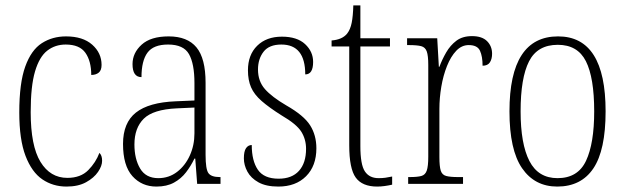

<svg xmlns="http://www.w3.org/2000/svg" viewBox="-20 -677 2301 707"><path d="M225 10Q175 10 136 -16.5Q97 -43 74 -103Q51 -163 51 -263Q51 -371 73 -432Q95 -493 134 -518Q173 -543 223 -543Q285 -543 319.5 -512.5Q354 -482 354 -438Q354 -418 343.5 -409.5Q333 -401 316 -401Q316 -452 294.5 -482.5Q273 -513 222 -513Q183 -513 154 -490.5Q125 -468 109 -414Q93 -360 93 -264Q93 -140 129 -81Q165 -22 228 -22Q277 -22 305 -50.5Q333 -79 346 -114Q356 -105 356 -85Q356 -66 341 -44Q326 -22 297 -6Q268 10 225 10Z M556 10Q502 10 467.5 -28.5Q433 -67 433 -147Q433 -225 480.5 -262.5Q528 -300 627 -304L696 -307V-371Q696 -442 676 -477.5Q656 -513 599 -513Q545 -513 523 -483Q501 -453 501 -393Q468 -393 468 -441Q468 -482 501.5 -512.5Q535 -543 601 -543Q670 -543 703.5 -502.5Q737 -462 737 -372V-107Q737 -54 747.5 -39.5Q758 -25 789 -25H792V0H706L699 -93H696Q683 -66 665 -42.5Q647 -19 620.5 -4.5Q594 10 556 10ZM563 -21Q602 -21 632 -44Q662 -67 679 -104.5Q696 -142 696 -186V-281L631 -278Q544 -274 509.5 -240Q475 -206 475 -145Q475 -92 496 -56.5Q517 -21 563 -21Z M1005 10Q960 10 932 -5.5Q904 -21 891 -45Q878 -69 878 -94Q878 -120 886 -131.5Q894 -143 907 -143Q907 -85 929.5 -52Q952 -19 1006 -19Q1055 -19 1081 -48Q1107 -77 1107 -129Q1107 -164 1089.5 -192Q1072 -220 1017 -252Q971 -281 943.5 -305Q916 -329 904.5 -355.5Q893 -382 893 -418Q893 -475 927 -508.5Q961 -542 1018 -542Q1074 -542 1103.5 -514.5Q1133 -487 1133 -449Q1133 -403 1104 -403Q1104 -513 1016 -513Q971 -513 950.5 -486.5Q930 -460 930 -421Q930 -378 955.5 -349Q981 -320 1034 -289Q1099 -252 1122 -215.5Q1145 -179 1145 -131Q1145 -66 1107 -28Q1069 10 1005 10Z M1369 10Q1314 10 1290 -23Q1266 -56 1266 -142V-506H1201V-528Q1240 -531 1258 -553Q1270 -568 1275 -593Q1280 -618 1281 -657H1307V-536H1416V-506H1307V-139Q1307 -71 1323.5 -46Q1340 -21 1374 -21Q1388 -21 1399 -22.5Q1410 -24 1424 -27V3Q1411 6 1396.5 8Q1382 10 1369 10Z M1483 0V-25H1489Q1517 -25 1531.5 -29Q1546 -33 1551.5 -49Q1557 -65 1557 -100V-438Q1557 -472 1551.5 -487.5Q1546 -503 1531 -507Q1516 -511 1485 -511H1479V-536H1590L1596 -431H1598Q1608 -458 1623 -484Q1638 -510 1660.5 -527Q1683 -544 1718 -544Q1755 -544 1773.5 -525.5Q1792 -507 1792 -479Q1792 -460 1784 -447.5Q1776 -435 1757 -435Q1757 -469 1747.5 -490Q1738 -511 1706 -511Q1680 -511 1660 -490Q1640 -469 1626 -434Q1612 -399 1605 -357.5Q1598 -316 1598 -276V-99Q1598 -64 1603 -48.5Q1608 -33 1623 -29Q1638 -25 1666 -25H1685V0Z M2032 10Q1949 10 1902.5 -57.5Q1856 -125 1856 -267Q1856 -543 2035 -543Q2210 -543 2210 -267Q2210 -124 2165 -57Q2120 10 2032 10ZM2033 -21Q2108 -21 2138 -85Q2168 -149 2168 -267Q2168 -391 2137.5 -451.5Q2107 -512 2034 -512Q1959 -512 1928 -451Q1897 -390 1897 -267Q1897 -147 1929.5 -84Q1962 -21 2033 -21Z"/></svg>

Font: Noto Serif Tamil Condensed ExtraLight
Style: Regular
Weight: 200
Width: 3
Designer: Indian Type Foundry, Tom Grace, and the Monotype Design Team
Foundry: Monotype Imaging Inc.
Version: Version 2.004; ttfautohint (v1.8.4.7-5d5b)